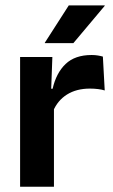

<svg xmlns="http://www.w3.org/2000/svg" viewBox="-20 -706 428 726"><path d="M180.5 -285 148 -370.5H179Q192.5 -430 228 -464Q263.5 -498 326.5 -498Q339.5 -498 350 -496.2Q360.5 -494.5 369 -492L376 -364Q365 -367.5 350.5 -369.2Q336 -371 320 -371Q269 -371 233.2 -348.5Q197.5 -326 180.5 -285ZM56 0V-490.5H178L172.5 -340L184 -335.5V0ZM240 -685.5H376V-684L257.5 -543H149.5V-544.5Z"/></svg>

Font: Anek Latin Medium SemiBold
Style: Regular
Weight: 600
Version: Version 1.003